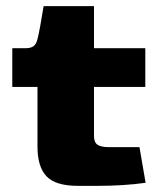

<svg xmlns="http://www.w3.org/2000/svg" viewBox="-20 -605 514 625"><path d="M102 -128V-322H20V-448H62Q80 -448 89 -454.5Q98 -461 102 -478Q109 -504 122 -585H286V-448H453V-322H286V-167Q285 -143 296.5 -134.5Q308 -126 334 -126H434L454 -10Q384 0 296 0H234Q161 0 131.5 -31Q102 -62 102 -128Z"/></svg>

Font: Gold Bold
Style: Regular
Weight: 400
Designer: jaiki
Version: Version 1.000